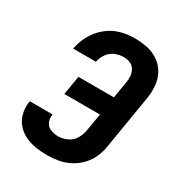

<svg xmlns="http://www.w3.org/2000/svg" viewBox="-176 -864 929 993"><g transform="rotate(30 288.0 -367.5)"><path d="M249 8Q282 8 316 2Q350 -4 382 -20.5Q414 -37 439.5 -63.5Q465 -90 479 -122.5Q493 -155 498 -188L550 -502Q557 -542 554 -580.5Q551 -619 533.5 -651.5Q516 -684 485.5 -705.5Q455 -727 417.5 -735Q380 -743 341 -743Q298 -743 255.5 -731Q213 -719 177.5 -689Q142 -659 120.5 -619.5Q99 -580 91 -537H227Q232 -563 248 -586Q264 -609 289.5 -619.5Q315 -630 341 -630Q361 -630 379 -622.5Q397 -615 407 -598Q417 -581 418.5 -561Q420 -541 416 -521L400 -424H188L169 -311H382L364 -206Q360 -180 345 -154.5Q330 -129 303 -117Q276 -105 249 -105Q226 -105 205 -113.5Q184 -122 174.5 -142.5Q165 -163 169 -186V-189H34Q33 -186 32 -182Q27 -147 35.5 -114Q44 -81 65 -56.5Q86 -32 116 -17.5Q146 -3 180 2.5Q214 8 249 8Z"/></g></svg>

Font: Iosevka Sparkle XBdObl
Style: Regular
Weight: 800
Italic angle: -9°
Designer: Belleve Invis
Foundry: Belleve Invis
Version: Version 4.5.0; ttfautohint (v1.8.3)